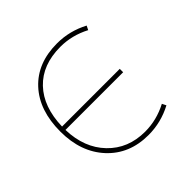

<svg xmlns="http://www.w3.org/2000/svg" viewBox="-144 -660 800 800"><g transform="rotate(-45 256.0 -260.0)"><path d="M427 -43 436 -25Q370 10 296 10Q184 10 115 -64.5Q46 -139 46 -260Q46 -385 113 -457.5Q180 -530 296 -530Q370 -530 436 -495L427 -477Q364 -510 296 -510Q190 -510 129.5 -446.5Q69 -383 66 -270H406V-250H66Q69 -142 132.5 -76Q196 -10 296 -10Q364 -10 427 -43Z"/></g></svg>

Font: M PLUS 1p Thin
Style: Regular
Weight: 250
Version: Version 1.062